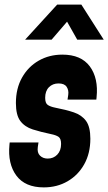

<svg xmlns="http://www.w3.org/2000/svg" viewBox="-20 -800 470 833"><path d="M170 13Q89 13 51 -38.2Q13 -89.5 21 -172L22 -182H147L144 -162Q140.5 -137.5 153.5 -124.8Q166.5 -112 187 -112Q212 -112 228.5 -129.2Q245 -146.5 245 -175.5Q245 -199 233.8 -206.5Q222.5 -214 202 -218Q156.5 -227.5 122 -238.5Q87.5 -249.5 68.2 -275Q49 -300.5 49 -353Q49 -416 75.5 -463.2Q102 -510.5 147.8 -536.8Q193.5 -563 250.5 -563Q332 -563 369.8 -511.8Q407.5 -460.5 399 -378L398 -368H273L276 -388Q279 -408.5 269.2 -423.2Q259.5 -438 234 -438Q208.5 -438 192.2 -421.5Q176 -405 176 -375.5Q176 -352 187.5 -344.5Q199 -337 219 -333Q266 -324 300.2 -312.5Q334.5 -301 353.2 -275.5Q372 -250 372 -198Q372 -135 345.5 -87.5Q319 -40 273.2 -13.5Q227.5 13 170 13ZM89 -628 228 -780H333L430 -628H315L271 -706L204 -628Z"/></svg>

Font: Mohave
Style: Bold Italic
Weight: 700
Italic angle: -8°
Designer: Gumpita Rahayu
Foundry: Tokotype
Version: Version 2.003; ttfautohint (v1.8.3)